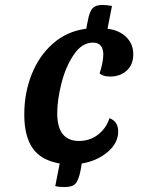

<svg xmlns="http://www.w3.org/2000/svg" viewBox="-20 -707 598 775"><path d="M518 -488Q518 -446 491.5 -422Q465 -398 425 -398Q395 -398 382 -411Q388 -428 392.5 -449.5Q397 -471 397 -487Q397 -509 387 -522Q377 -535 355 -535Q311 -535 278 -486.5Q245 -438 228 -370.5Q211 -303 211 -250Q211 -138 299 -138Q342 -138 375 -163Q408 -188 422 -230Q457 -217 457 -176Q457 -129 414 -93Q371 -57 310 -47L305 -18Q297 21 284.5 34.5Q272 48 241 48Q216 48 203 44L221 -47Q146 -60 112 -108.5Q78 -157 78 -245Q78 -331 107.5 -406Q137 -481 193.5 -531Q250 -581 328 -591L334 -621Q341 -660 353.5 -673.5Q366 -687 394 -687Q410 -687 432 -683L414 -591Q462 -585 490 -557Q518 -529 518 -488Z"/></svg>

Font: Sansita Medium Italic
Style: Regular
Weight: 500
Italic angle: -11°
Designer: Pablo Cosgaya
Foundry: Omnibus-Type
Version: Version 1.006